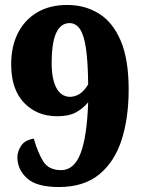

<svg xmlns="http://www.w3.org/2000/svg" viewBox="-20 -744 571 773"><path d="M217 9Q127 9 88.5 -26.5Q50 -62 50 -111Q50 -134 65 -157Q80 -180 116 -186Q132 -130 154 -94.5Q176 -59 226 -59Q278 -59 304 -125.5Q330 -192 335 -332Q314 -307 285.5 -291.5Q257 -276 210 -276Q129 -276 77 -330Q25 -384 25 -485Q25 -557 52 -610.5Q79 -664 129.5 -694Q180 -724 251 -724Q322 -724 378 -689.5Q434 -655 466 -580Q498 -505 498 -384Q498 -269 469.5 -180.5Q441 -92 379 -41.5Q317 9 217 9ZM262 -354Q284 -355 301.5 -366.5Q319 -378 335 -404Q334 -496 326 -550Q318 -604 301.5 -627.5Q285 -651 260 -651Q225 -651 206.5 -612Q188 -573 188 -488Q188 -427 206.5 -391Q225 -355 262 -354Z"/></svg>

Font: Noto Serif Hebrew SemiCondensed Black
Style: Regular
Weight: 900
Width: 4
Designer: Monotype Design Team
Foundry: Monotype Imaging Inc.
Version: Version 2.004; ttfautohint (v1.8.4.7-5d5b)